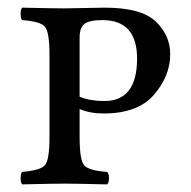

<svg xmlns="http://www.w3.org/2000/svg" viewBox="-20 -482 501 504"><path d="M189 -383.8V-228Q216.8 -216.8 253.9 -216.8Q339.8 -216.8 339.8 -328.1Q339.8 -429.2 249 -429.2Q213.9 -429.2 201.4 -418.9Q189 -408.7 189 -383.8ZM189 -122.1Q189 -62 200.9 -48.1Q212.9 -34.2 261.2 -30.8Q266.1 -25.9 266.1 -13.9Q266.1 -2 261.2 2Q175.3 0 149.9 0Q122.1 0 38.1 2Q34.2 -2 34.2 -13.9Q34.2 -25.9 38.1 -30.8Q85.9 -34.7 97.9 -48.3Q109.9 -62 109.9 -122.1V-337.9Q109.9 -397.9 97.9 -411.9Q85.9 -425.8 38.1 -429.2Q34.2 -434.1 34.2 -446Q34.2 -458 38.1 -461.9Q124 -460 148.9 -460Q161.1 -460 198 -460.9Q234.9 -461.9 254.9 -461.9Q351.1 -461.9 388.9 -425.5Q426.8 -389.2 426.8 -339.8Q426.8 -282.7 384.3 -233.4Q341.8 -184.1 252 -184.1Q215.8 -184.1 189 -195.8Z"/></svg>

Font: Linux Libertine Capitals
Style: Small Caps
Weight: 400
Designer: Philipp H. Poll
Foundry: Philipp H. Poll
Version: Version 5.1.3